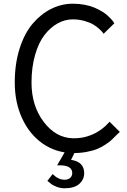

<svg xmlns="http://www.w3.org/2000/svg" viewBox="-20 -805 682 1029"><path d="M592.8 -680.2 535.2 -624Q533.2 -627 529.3 -632.3Q525.4 -637.7 510.7 -650.9Q496.1 -664.1 478.8 -674.3Q461.4 -684.6 432.1 -692.9Q402.8 -701.2 370.1 -701.2Q328.1 -701.2 289.1 -679.7Q250 -658.2 218.5 -617.4Q187 -576.7 168 -510.5Q148.9 -444.3 148.9 -362.8Q148.9 -238.3 213.9 -152.3Q278.8 -66.4 370.1 -64Q391.1 -63.5 411.1 -66.2Q431.2 -68.8 447.3 -74Q463.4 -79.1 478.5 -85.7Q493.7 -92.3 505.4 -99.9Q517.1 -107.4 527.1 -114.7Q537.1 -122.1 544.4 -129.2Q551.8 -136.2 556.6 -141.4Q561.5 -146.5 564.5 -149.4L566.9 -152.8L622.1 -98.1Q617.2 -94.2 604 -80.8Q590.8 -67.4 579.1 -56.2Q567.4 -44.9 545.2 -30.3Q522.9 -15.6 499.5 -6.1Q476.1 3.4 440.7 9.8Q405.3 16.1 365.2 15.1Q277.8 12.7 208 -36.1Q138.2 -85 98.6 -170.7Q59.1 -256.3 59.1 -362.8Q59.1 -463.4 85.2 -545.2Q111.3 -627 155.3 -678.5Q199.2 -730 254.6 -757.6Q310.1 -785.2 371.1 -785.2Q404.3 -785.2 434.3 -779.3Q464.4 -773.4 486.1 -764.2Q507.8 -754.9 526.4 -743.7Q544.9 -732.4 556.9 -721.4Q568.8 -710.4 577.1 -701.2Q585.4 -691.9 588.9 -686ZM367.2 123Q367.2 82.5 305.2 81.1H286.1L333 0H386.2L360.8 51.8Q431.2 62 431.2 123Q431.2 157.2 404.8 180.7Q378.4 204.1 325.2 204.1Q304.2 204.1 284.7 196.5Q265.1 189 257.1 183.1Q249 177.2 236.8 166.5Q234.9 165 233.9 164.1L262.2 127.9Q292.5 158.2 325.2 158.2Q346.2 158.2 356.7 147.7Q367.2 137.2 367.2 123Z"/></svg>

Font: Junction Regular
Style: Regular
Weight: 500
Designer: Caroline Hadilaksono
Foundry: Caroline Hadilaksono
Version: Version 1.056